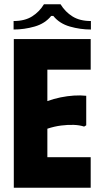

<svg xmlns="http://www.w3.org/2000/svg" viewBox="-20 -884 472 904"><path d="M407 -700V-556H203V-408Q233 -419 265 -425.5Q297 -432 328 -434Q359 -436 386 -433V-294L376 -288Q355 -295 327.5 -296Q300 -297 268 -293Q236 -289 203 -278V-144H407V0H45V-700ZM187 -864H265Q287 -828 321.5 -806.5Q356 -785 408 -785V-745Q358 -745 309 -759Q260 -773 231 -809H221Q192 -773 143 -759Q94 -745 44 -745V-785Q97 -785 131.5 -807Q166 -829 187 -864Z"/></svg>

Font: Phudu
Style: Bold
Weight: 700
Version: Version 1.005;gftools[0.9.23]